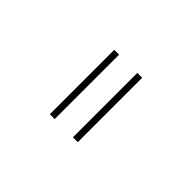

<svg xmlns="http://www.w3.org/2000/svg" viewBox="53 -827 894 894"><g transform="rotate(-45 500.0 -380.0)"><path d="M288 -472V-440H712V-472ZM288 -320V-288H712V-320Z"/></g></svg>

Font: Noto Sans CJK SC Light
Style: Regular
Weight: 300
Designer: Ryoko NISHIZUKA 西塚涼子 (kana, bopomofo & ideographs); Paul D. Hunt (Latin, Greek & Cyrillic); Sandoll Communications 산돌커뮤니
Foundry: Adobe
Version: Version 2.004;hotconv 1.0.118;makeotfexe 2.5.65603